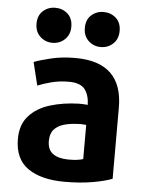

<svg xmlns="http://www.w3.org/2000/svg" viewBox="-55 -815 665 879"><g transform="rotate(5 277.5 -376.0)"><path d="M244 -691Q244 -729 220.5 -750Q197 -771 164 -771Q131 -771 107.5 -750Q84 -729 84 -691Q84 -654 107.5 -632Q131 -610 164 -610Q197 -610 220.5 -632Q244 -654 244 -691ZM466 -691Q466 -729 442.5 -750Q419 -771 386 -771Q353 -771 329.5 -750Q306 -729 306 -691Q306 -654 329.5 -632Q353 -610 386 -610Q419 -610 442.5 -632Q466 -654 466 -691ZM493 -14V-341Q493 -550 275 -550Q214 -550 164 -538Q114 -526 86 -515L112 -409Q139 -420 175.5 -429.5Q212 -439 255 -439Q308 -439 328.5 -412.5Q349 -386 350 -341Q343 -342 332 -342.5Q321 -343 309 -343Q237 -341 177 -322.5Q117 -304 81 -264Q45 -224 45 -158Q45 -66 106 -23.5Q167 19 275 19Q346 19 403.5 9Q461 -1 493 -14ZM351 -92Q338 -88 322.5 -86Q307 -84 284 -84Q239 -84 213 -102Q187 -120 187 -161Q187 -195 204 -214Q221 -233 249.5 -241Q278 -249 312 -250Q323 -251 332.5 -250.5Q342 -250 351 -249Z"/></g></svg>

Font: Repo Bold
Style: Bold
Weight: 700
Designer: Stefan Peev
Foundry: Context Ltd
Version: Version 1.502